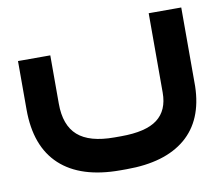

<svg xmlns="http://www.w3.org/2000/svg" viewBox="-67 -427 836 726"><g transform="rotate(-10 351.0 -64.0)"><path d="M672.4 -327.6V-44.9Q669.4 85.4 589.8 152.3Q510.3 219.2 363.3 219.2H338.4Q187.5 219.2 108.4 146.2Q29.3 73.2 29.3 -68.8V-235.4V-254.9H48.8H133.8H153.3V-235.4V-69.3Q153.3 13.7 198 53.2Q242.7 92.8 338.4 92.8H363.3Q459.5 92.8 503.4 59.3Q547.4 25.9 547.4 -42.5V-327.6V-347.2H566.9H652.8H672.4Z"/></g></svg>

Font: Shabnam FD
Style: Bold-FD
Weight: 700
Foundry: DejaVu fonts team - Redesigned by Saber Rastikerdar - Based on Vazir font
Version: Version 5.0.1